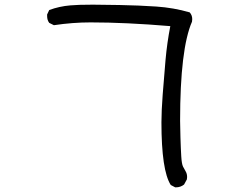

<svg xmlns="http://www.w3.org/2000/svg" viewBox="-20 -742 1040 823"><path d="M734 61H731L712 51Q672 -11 672 -218Q672 -266 677.5 -338.5Q683 -411 689.5 -484.5Q696 -558 710 -630Q518 -646 368 -646Q292 -646 211 -634L191 -644Q182 -656 182 -673V-680L191 -699Q234 -715 282 -719Q313 -722 378 -722Q411 -722 493 -720.5Q575 -719 649.5 -714Q724 -709 793 -689Q804 -677 804 -660L803 -649Q752 -532 752 -224Q752 -202 753.5 -152.5Q755 -103 757 -71Q759 -39 764.5 -28Q770 -17 776 -7Q782 3 782 17L781 27L769 49Q754 61 734 61Z"/></svg>

Font: Xiaolai Mono SC
Style: Regular
Weight: 400
Monospace: yes
Designer: LXGW / Nozomi Seto
Version: Version 3.113;September 30, 2024